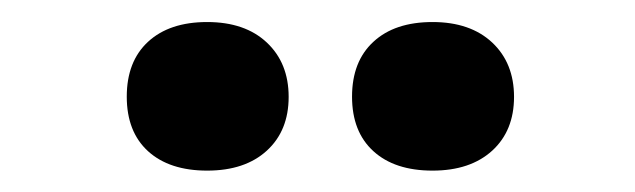

<svg xmlns="http://www.w3.org/2000/svg" viewBox="-20 -779 582 176"><path d="M96.2 -690.4Q96.2 -722.7 115.7 -740.7Q135.3 -758.8 169.9 -758.8Q204.6 -758.8 224.6 -740Q244.6 -721.2 244.6 -690.2Q244.6 -659.2 224.6 -640.9Q204.6 -622.6 169.9 -622.6Q135.3 -622.6 115.7 -640.4Q96.2 -658.2 96.2 -690.4ZM302.7 -690.4Q302.7 -722.7 322.3 -740.7Q341.8 -758.8 376.5 -758.8Q411.1 -758.8 431.2 -740Q451.2 -721.2 451.2 -690.2Q451.2 -659.2 431.2 -640.9Q411.1 -622.6 376.5 -622.6Q341.8 -622.6 322.3 -640.4Q302.7 -658.2 302.7 -690.4Z"/></svg>

Font: Open Sans Hebrew Condensed Extra Bold
Style: Regular
Weight: 800
Width: 3
Foundry: Ascender Corporation, Yanek Iontef
Version: Version 2.001;PS 002.001;hotconv 1.0.70;makeotf.lib2.5.58329